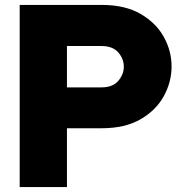

<svg xmlns="http://www.w3.org/2000/svg" viewBox="-20 -760 742 780"><path d="M60 0V-740H393Q488 -740 551 -703.5Q614 -667 645.5 -610Q677 -553 677 -490Q677 -427 645.5 -369.5Q614 -312 551 -275.5Q488 -239 393 -239H252V0ZM392 -573H252V-405H392Q438 -405 460.5 -431.5Q483 -458 483 -489Q483 -521 460.5 -547Q438 -573 392 -573Z"/></svg>

Font: Be Vietnam Pro Black
Style: Regular
Weight: 900
Designer: Lam Bao, Tony Le, Vietanh Nguyen
Foundry: Yellow Type Foundry
Version: Version 1.002; ttfautohint (v1.8.3)